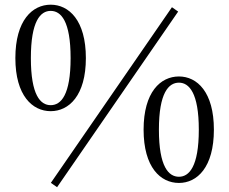

<svg xmlns="http://www.w3.org/2000/svg" viewBox="-20 -758 963 806"><path d="M192.8 -291.3C269.1 -291.3 340.5 -356.5 340.5 -514.2C340.5 -673 269.1 -738.3 192.8 -738.3C116.2 -738.3 44.5 -673 44.5 -514.2C44.5 -356.5 116.2 -291.3 192.8 -291.3ZM192.8 -316.5C149.7 -316.5 109.6 -358.6 109.6 -514.2C109.6 -669.7 149.7 -712.3 192.8 -712.3C236.1 -712.3 276.4 -669.5 276.4 -514.2C276.4 -359.1 236.1 -316.5 192.8 -316.5ZM731.2 10C807.4 10 877.9 -55.3 877.9 -213.7C877.9 -371.7 807.4 -437 731.2 -437C653.9 -437 582.8 -371.7 582.8 -213.7C582.8 -55.3 653.9 10 731.2 10ZM731.2 -16C687.9 -16 647.1 -57.8 647.1 -213.7C647.1 -368.4 687.9 -411 731.2 -411C773.6 -411 814.6 -368.2 814.6 -213.7C814.6 -57.8 773.6 -16 731.2 -16ZM219.6 27.9 727.9 -709.4 701.8 -727.7 193.5 9.6Z"/></svg>

Font: Source Han Serif TW VF
Style: Regular
Weight: 250
Designer: Ryoko NISHIZUKA 西塚涼子 (kana & ideographs); Frank Grießhammer (Latin, Greek & Cyrillic); Wenlong ZHANG 张文龙 (bopomofo); San
Foundry: Adobe
Version: Version 2.002;hotconv 1.1.0;makeotfexe 2.6.0